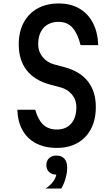

<svg xmlns="http://www.w3.org/2000/svg" viewBox="-20 -836 640 1106"><path d="M183 -204Q198 -148 228 -119Q258 -90 308 -90Q360 -90 390 -124Q420 -158 420 -220Q420 -261 394.5 -291.5Q369 -322 328 -333L268 -349Q179 -373 133.5 -431.5Q88 -490 88 -580Q88 -653 116.5 -706Q145 -759 196.5 -787.5Q248 -816 318 -816Q387 -816 437 -787Q487 -758 515 -704.5Q543 -651 546 -576H444Q428 -642 398 -676Q368 -710 318 -710Q263 -710 231.5 -676Q200 -642 200 -580Q200 -539 225.5 -507.5Q251 -476 292 -465L352 -449Q441 -425 486.5 -367Q532 -309 532 -220Q532 -147 504.5 -94Q477 -41 426.5 -12.5Q376 16 308 16Q238 16 187.5 -10.5Q137 -37 109.5 -86.5Q82 -136 80 -204ZM305 170Q279 170 263 155Q247 140 247 115Q247 90 263 75Q279 60 305 60Q331 60 347 75Q363 90 363 115Q363 140 347 155Q331 170 305 170ZM243 250Q274 229 289.5 205Q305 181 305 162V60Q335 60 351 78Q367 96 367 130Q367 158 358 190.5Q349 223 333 250Z"/></svg>

Font: Martian Mono Condensed
Style: Regular
Weight: 400
Width: 3
Designer: Roman Shamin
Foundry: Evil Martians
Version: Version 1.000